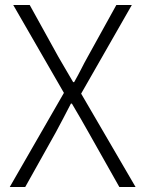

<svg xmlns="http://www.w3.org/2000/svg" viewBox="-20 -749 581 769"><path d="M236 -377 33 -729H99L214 -521Q229 -496 242 -473Q255 -450 273 -420H277Q294 -450 305.5 -473Q317 -496 331 -521L446 -729H508L305 -374L523 0H458L335 -218Q320 -244 304 -272.5Q288 -301 268 -334H264Q247 -301 232 -272.5Q217 -244 203 -218L81 0H19Z"/></svg>

Font: SpoqaHanSansJP-Light
Style: Regular
Weight: 300
Designer: [Source Han Sans]
Ryoko NISHIZUKA  (kana & ideographs); Paul D. Hunt (Latin, Greek & Cyrillic); Wenlong ZHANG  (bopomofo
Foundry: Spoqa (http://bi.spoqa.com)
Version: Version 1.002.20150607